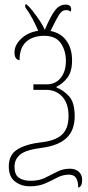

<svg xmlns="http://www.w3.org/2000/svg" viewBox="-20 -681 402 874"><path d="M336 173Q336 145 326.5 129.5Q317 114 294 114Q266 114 240.5 127.5Q215 141 185.5 154Q156 167 116 167Q76 167 48 145Q20 123 20 77Q20 23 59.5 -1Q99 -25 166 -33Q232 -40 262 -68Q292 -96 292 -152Q292 -210 263.5 -241Q235 -272 190 -272H132V-297H193Q232 -297 256 -326Q280 -355 280 -404Q280 -450 257 -484Q234 -518 181 -518Q130 -518 99.5 -491Q69 -464 69 -407Q60 -407 53 -415.5Q46 -424 46 -443Q46 -475 75.5 -504Q105 -533 154 -541Q143 -567 128.5 -594.5Q114 -622 95 -648V-661H101Q114 -650 130 -629.5Q146 -609 161 -586.5Q176 -564 184 -545Q209 -605 229.5 -632.5Q250 -660 278 -660Q304 -660 304 -639Q304 -634 302 -628Q298 -631 293.5 -633Q289 -635 280 -635Q262 -635 248.5 -613.5Q235 -592 210 -540Q257 -531 282.5 -495.5Q308 -460 308 -406Q308 -355 287 -327.5Q266 -300 237 -286V-283Q270 -270 295 -242Q320 -214 320 -152Q320 -88 283 -53Q246 -18 170 -8Q98 1 72 22.5Q46 44 46 78Q46 114 66 128Q86 142 119 142Q157 142 185 128.5Q213 115 239.5 101Q266 87 298 87Q323 87 338.5 100.5Q354 114 354 138Q354 169 336 173Z"/></svg>

Font: Noto Serif Condensed Thin
Style: Regular
Weight: 100
Width: 3
Designer: Monotype Design Team
Foundry: Monotype Imaging Inc.
Version: Version 2.013; ttfautohint (v1.8.4.7-5d5b)